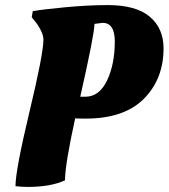

<svg xmlns="http://www.w3.org/2000/svg" viewBox="-20 -730 664 756"><path d="M317 -263Q289 -263 276 -264Q236 -82 236 -20Q180 6 89 6Q64 6 41 3Q41 -60 96 -289.5Q151 -519 151 -574Q151 -591 139.5 -613Q128 -635 116 -648L105 -662L109 -686Q147 -693 237.5 -701.5Q328 -710 404 -710Q516 -710 570 -664Q624 -618 624 -540Q624 -419 546.5 -341Q469 -263 317 -263ZM315 -349Q371 -349 401.5 -413Q432 -477 432 -567Q432 -640 384 -640L352 -636Q352 -597 296 -349Z"/></svg>

Font: Oleo Script
Style: Bold
Weight: 700
Designer: Soytutype
Foundry: Soytutype
Version: Version 1.002